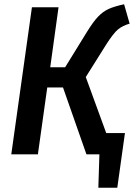

<svg xmlns="http://www.w3.org/2000/svg" viewBox="-20 -725 629 902"><path d="M479 -100H567L531 157H442L447 0H386L276 -314H202L158 0H33L130 -691H255L216 -409H286L389 -576Q418 -623 441 -647Q464 -671 490.5 -683Q517 -695 563 -705L589 -614Q555 -604 534 -586.5Q513 -569 479 -516L383 -363Z"/></svg>

Font: Fira Sans Condensed Medium
Style: Italic
Weight: 500
Width: 3
Italic angle: -8°
Designer: bBox Type GmbH & Carrois Corporate GbR & Edenspiekermann AG
Foundry: bBox Type GmbH & Carrois Corporate GbR & Edenspiekermann AG
Version: Version 4.301